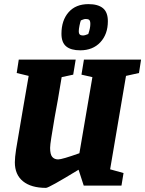

<svg xmlns="http://www.w3.org/2000/svg" viewBox="-20 -900 704 931"><path d="M591 -532 514 -79 579 -61 569 0H386L361 -77Q217 11 203 11Q131 11 91.5 -21Q52 -53 52 -113Q52 -136 58 -175.5Q64 -215 91 -370L119 -532L61 -546L71 -611H347L335 -538L279 -526Q259 -403 245 -331Q235 -271 229 -234Q223 -197 223 -183Q223 -151 233.5 -139Q244 -127 262 -127Q281 -127 365 -157L428 -526L375 -538L387 -611H664L654 -546ZM278 -736Q278 -801 312.5 -840.5Q347 -880 409 -880Q455 -880 479 -860.5Q503 -841 503 -797Q503 -734 466.5 -695Q430 -656 369 -656Q324 -656 301 -675Q278 -694 278 -736ZM408 -735Q418 -763 418 -784Q418 -798 413 -803Q408 -808 396 -808Q389 -808 382 -805Q375 -802 372 -801Q369 -793 365.5 -776Q362 -759 362 -749Q362 -737 367 -732.5Q372 -728 382 -728Q392 -728 408 -735Z"/></svg>

Font: Grenze ExtraBold
Style: Italic
Weight: 800
Italic angle: -10°
Designer: Renata Polastri
Foundry: Omnibus-Type
Version: Version 1.002; ttfautohint (v1.8)